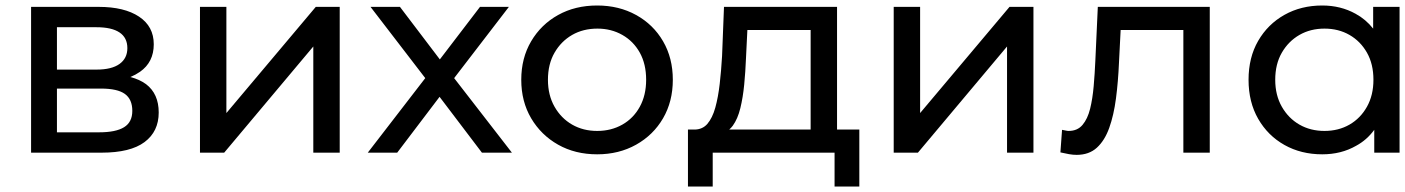

<svg xmlns="http://www.w3.org/2000/svg" viewBox="-20 -555 5108 698"><path d="M93 0V-530H339Q432 -530 485.5 -494.5Q539 -459 539 -394Q539 -329 489 -294Q473 -283 454 -275Q488 -266 511 -249Q557 -214 557 -146Q557 -77 505.5 -38.5Q454 0 349 0ZM187 -302H331Q386 -302 414.5 -322.5Q443 -343 443 -380Q443 -418 414.5 -437Q386 -456 331 -456H187ZM187 -74H341Q401 -74 431 -92.5Q461 -111 461 -152Q461 -194 434 -213.5Q407 -233 347 -233H187Z M707 0V-530H803V-144L1128 -530H1215V0H1119V-386L795 0Z M1317 0 1526 -271 1327 -530H1434L1579 -339L1725 -530H1830L1631 -271L1841 0H1732L1578 -203L1424 0Z M2151 6Q2071 6 2009 -29Q1947 -64 1911 -125Q1875 -186 1875 -265Q1875 -344 1911 -405Q1947 -466 2009 -500.5Q2071 -535 2151 -535Q2230 -535 2292.5 -500.5Q2355 -466 2390.5 -405Q2426 -344 2426 -265Q2426 -186 2390.5 -125Q2355 -64 2292.5 -29Q2230 6 2151 6ZM2151 -79Q2202 -79 2242.5 -102Q2283 -125 2306 -167Q2329 -209 2329 -265Q2329 -322 2306 -363.5Q2283 -405 2242.5 -428Q2202 -451 2152 -451Q2100 -451 2060 -428Q2020 -405 1996 -363.5Q1972 -322 1972 -265Q1972 -209 1996 -167Q2020 -125 2060 -102Q2100 -79 2151 -79Z M2481 123V-84H2507Q2534 -85 2551 -104Q2570 -126 2580.5 -164Q2591 -202 2596.5 -250.5Q2602 -299 2605 -351L2612 -530H3023V-84H3104V123H3014V0H2571V123ZM2927 -84V-446H2697L2692 -344Q2690 -294 2685.5 -247.5Q2681 -201 2671.5 -162Q2662 -123 2644 -98Q2638 -90 2631 -84Z M3229 0V-530H3325V-144L3650 -530H3737V0H3641V-386L3317 0Z M3835 -1 3841 -83Q3848 -82 3854 -80.5Q3860 -79 3865 -79Q3897 -79 3915.5 -101Q3934 -123 3943 -159.5Q3952 -196 3956 -242Q3960 -288 3962 -334L3971 -530H4378V0H4282V-446H4054L4048 -328Q4045 -258 4037 -197Q4029 -136 4012.5 -90Q3996 -44 3967.5 -18Q3939 8 3894 8Q3881 8 3866.5 5.5Q3852 3 3835 -1Z M4787 6Q4710 6 4649.5 -28Q4589 -62 4554 -123Q4519 -184 4519 -265Q4519 -346 4554 -406.5Q4589 -467 4649.5 -501Q4710 -535 4787 -535Q4854 -535 4908 -505Q4945 -485 4972 -451V-530H5068V0H4976V-83Q4949 -46 4910 -25Q4856 6 4787 6ZM4795 -79Q4846 -79 4886 -102Q4926 -125 4949.5 -167Q4973 -209 4973 -265Q4973 -322 4949.5 -363.5Q4926 -405 4886 -428Q4846 -451 4795 -451Q4744 -451 4704 -428Q4664 -405 4640 -363.5Q4616 -322 4616 -265Q4616 -209 4640 -167Q4664 -125 4704 -102Q4744 -79 4795 -79Z"/></svg>

Font: Montserrat Z Med
Style: Regular
Weight: 500
Designer: Julieta Ulanovsky
Foundry: Julieta Ulanovsky
Version: Version 8.000